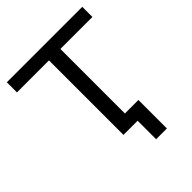

<svg xmlns="http://www.w3.org/2000/svg" viewBox="-186 -628 844 844"><g transform="rotate(-45 236.5 -205.5)"><path d="M356 115V-62H272V-463H471V-526H2V-463H201V0H289V115Z"/></g></svg>

Font: Montserrat Z
Style: Regular
Weight: 400
Designer: Julieta Ulanovsky
Foundry: Julieta Ulanovsky
Version: Version 8.000